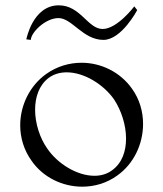

<svg xmlns="http://www.w3.org/2000/svg" viewBox="-20 -695 614 722"><path d="M96 -545C96 -572 150 -627 200 -627C251 -627 292 -545 369 -545C437 -545 496 -657 496 -657L485 -671C485 -671 421 -586 366 -586C310 -586 283 -675 201 -675C103 -675 79 -547 79 -547ZM289 7C335 7 381 -6 421 -35C483 -79 518 -153 518 -229C518 -275 505 -322 476 -362C432 -424 360 -459 287 -459C241 -459 195 -446 154 -417C92 -373 56 -299 56 -224C56 -177 70 -130 99 -90C142 -28 215 7 289 7ZM335 -34C269 -34 196 -80 158 -136C130 -175 112 -231 112 -282C112 -330 127 -375 163 -402C183 -417 207 -423 231 -423C297 -423 370 -377 409 -321C436 -280 454 -225 454 -174C454 -126 439 -82 402 -55C382 -40 359 -34 335 -34Z"/></svg>

Font: Cantique Normal
Style: Regular
Weight: 400
Designer: Sébastien Hayez
Foundry: Sébastien Hayez & Ariel Martín Pérez
Version: Version 1.000;hotconv 1.0.109;makeotfexe 2.5.65596